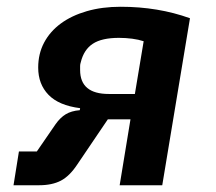

<svg xmlns="http://www.w3.org/2000/svg" viewBox="-20 -548 640 568"><path d="M36 -100H89L144 -180Q158 -200 174.5 -210Q191 -220 216 -222L217 -228Q154 -236 123.5 -267.5Q93 -299 93 -348Q93 -389 110.5 -422Q128 -455 160 -478.5Q192 -502 237 -515Q282 -528 337 -528Q448 -528 542 -494L460 0H334L366 -195H299L209 -62Q186 -27 160 -13.5Q134 0 96 0H20ZM379 -270 405 -426Q390 -431 371 -433.5Q352 -436 332 -436Q281 -436 254.5 -418.5Q228 -401 219 -364Q217 -358 217 -353Q217 -348 217 -341Q217 -270 302 -270Z"/></svg>

Font: IBM Plex Mono SemiBold
Style: Italic
Weight: 600
Italic angle: -9°
Monospace: yes
Designer: Mike Abbink, Paul van der Laan, Pieter van Rosmalen
Foundry: Bold Monday
Version: Version 2.3